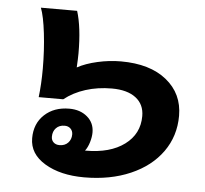

<svg xmlns="http://www.w3.org/2000/svg" viewBox="-47 -658 767 718"><g transform="rotate(5 336.0 -299.0)"><path d="M88 -119Q88 -174 124 -207.5Q160 -241 217 -241Q258 -241 284.5 -218.5Q311 -196 311 -160Q311 -143 305 -123Q299 -103 289 -90H292Q383 -90 437 -130Q491 -170 491 -237Q491 -281 459 -305.5Q427 -330 369 -330Q316 -330 270.5 -315.5Q225 -301 191 -274H99Q105 -324 105 -381Q105 -450 97.5 -513.5Q90 -577 78 -608H214Q233 -548 233 -450Q233 -431 231 -397Q262 -414 306.5 -424Q351 -434 394 -434Q503 -434 565.5 -383.5Q628 -333 628 -250Q628 -174 586 -115Q544 -56 468 -23Q392 10 294 10Q205 10 146.5 -25Q88 -60 88 -119ZM236 -146Q236 -159 227.5 -167.5Q219 -176 205 -176Q185 -176 173 -163.5Q161 -151 161 -131Q161 -118 169.5 -110Q178 -102 192 -102Q212 -102 224 -114.5Q236 -127 236 -146Z"/></g></svg>

Font: Sarabun ExtraBold
Style: Italic
Weight: 800
Italic angle: -10°
Designer: Suppakit Chalermlarp | Katatrad Co.,Ltd.
Foundry: Cadson Demak Co.,Ltd.
Version: Version 1.000; ttfautohint (v1.6)